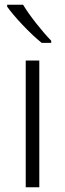

<svg xmlns="http://www.w3.org/2000/svg" viewBox="-20 -786 273 806"><path d="M77 -766H10V-758C39 -717 105 -646 155 -606H195V-615C157 -654 103 -722 77 -766ZM145 0V-532H88V0Z"/></svg>

Font: Noto Sans Bengali Light
Style: Regular
Weight: 300
Designer: Jelle Bosma - Monotype Design Team
Foundry: Monotype Imaging Inc.
Version: Version 2.003